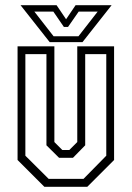

<svg xmlns="http://www.w3.org/2000/svg" viewBox="-20 -718 506 738"><path d="M150.5 0 47.5 -103V-540H189V-172L219.5 -141.5H246.5L277 -172V-540H418.5V-103L315.5 0ZM167 -30.5H301L388.5 -119.5V-510H307.5V-159.5L260.5 -111.5H207L158.5 -159.5V-510H77.5V-119.5ZM171 -556 59 -698H197.5L234 -644L270.5 -698H409L297 -556ZM186 -578.5H281.5L355.5 -673.5H282.5L241.5 -614.5H225.5L185 -673.5H112Z"/></svg>

Font: Tourney Condensed Light
Style: Regular
Weight: 300
Width: 3
Designer: Tyler Finck
Foundry: Etcetera Type Co
Version: Version 1.010; ttfautohint (v1.8.3)